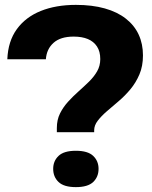

<svg xmlns="http://www.w3.org/2000/svg" viewBox="-20 -758 622 787"><path d="M213 -216V-233Q213 -267 226 -293Q239 -319 259 -341Q279 -363 301.5 -383Q324 -403 344.5 -423Q365 -443 378 -465.5Q391 -488 391 -516Q391 -547 377.5 -567.5Q364 -588 340 -598Q316 -608 282 -608Q228 -608 199.5 -582.5Q171 -557 168 -515H10Q13 -589 49 -638.5Q85 -688 147 -713Q209 -738 291 -738Q358 -738 409.5 -723.5Q461 -709 496 -681.5Q531 -654 548.5 -616Q566 -578 566 -531Q566 -487 551.5 -453Q537 -419 514.5 -392Q492 -365 466 -343Q440 -321 417.5 -301.5Q395 -282 380.5 -263Q366 -244 366 -224V-216ZM291 9Q242 9 220 -12Q198 -33 198 -66Q198 -98 220 -119Q242 -140 291 -140Q340 -140 362 -119Q384 -98 384 -66Q384 -33 362 -12Q340 9 291 9Z"/></svg>

Font: Mona Sans Expanded
Style: Bold
Weight: 700
Width: 7
Designer: Deni Anggara
Foundry: GitHub
Version: Version 2.000